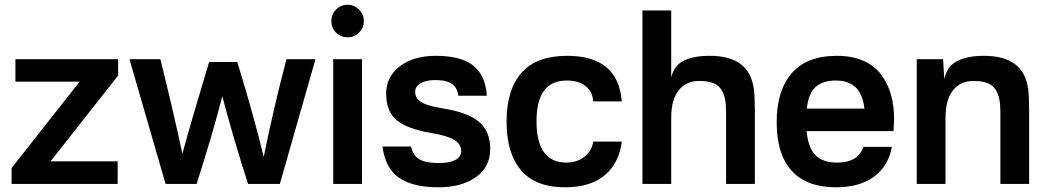

<svg xmlns="http://www.w3.org/2000/svg" viewBox="-20 -774 4408 808"><path d="M477.1 -524.9V-456.1L192.9 -95.2H475.1V0H28.8V-66.9L314.9 -430.2H44.9V-524.9Z M1307.6 -524.9 1157.7 0H1023.9Q963.4 -187 915.5 -369.1Q879.4 -226.1 807.6 0H676.8L524.9 -524.9H654.8Q710.9 -299.8 747.6 -127Q778.3 -241.7 859.9 -513.2H978.5Q1047.9 -287.6 1089.8 -113.8Q1131.8 -321.3 1185.5 -524.9Z M1503.4 -524.9V0H1382.3V-524.9ZM1511.2 -685.1Q1511.2 -656.7 1491.2 -637Q1471.2 -617.2 1442.4 -617.2Q1414.1 -617.2 1394.3 -636.7Q1374.5 -656.2 1374.5 -685.1Q1374.5 -713.9 1394.3 -733.9Q1414.1 -753.9 1442.4 -753.9Q1470.7 -753.9 1491 -733.9Q1511.2 -713.9 1511.2 -685.1Z M1814 -539.1Q1920.4 -539.1 1971.9 -497.8Q2023.4 -456.5 2028.8 -371.1H1909.2Q1906.2 -390.6 1897.9 -404.1Q1889.6 -417.5 1876.2 -424.6Q1862.8 -431.6 1847.4 -434.3Q1832 -437 1811 -437Q1773.9 -437 1750.5 -424.1Q1727.1 -411.1 1727.1 -387.2Q1727.1 -359.9 1753.7 -343.8Q1780.3 -327.6 1843.3 -317.9Q1948.2 -301.3 1995.6 -261.5Q2043 -221.7 2043 -147Q2043 -70.3 1982.2 -28.1Q1921.4 14.2 1825.2 14.2Q1715.3 14.2 1658 -26.9Q1600.6 -67.9 1589.8 -157.2H1710Q1718.3 -118.7 1745.4 -103.3Q1772.5 -87.9 1828.1 -87.9Q1872.1 -87.9 1896.5 -101.1Q1920.9 -114.3 1920.9 -138.2Q1920.9 -167.5 1891.6 -185.3Q1862.3 -203.1 1796.9 -213.9Q1694.3 -231 1649.7 -267.8Q1605 -304.7 1605 -380.9Q1605 -450.7 1662.6 -494.9Q1720.2 -539.1 1814 -539.1Z M2366.7 -539.1Q2582 -539.1 2596.7 -347.2H2476.6Q2473.1 -389.6 2443.6 -412.4Q2414.1 -435.1 2364.7 -435.1Q2237.8 -435.1 2237.8 -264.2Q2237.8 -89.8 2363.8 -89.8Q2408.7 -89.8 2439.7 -114.5Q2470.7 -139.2 2476.6 -178.2H2596.7Q2585.9 -88.4 2525.6 -37.1Q2465.3 14.2 2357.9 14.2Q2233.9 14.2 2172.9 -57.4Q2111.8 -128.9 2111.8 -262.2Q2111.8 -396.5 2174.8 -467.8Q2237.8 -539.1 2366.7 -539.1Z M2804.7 -730V-448.2Q2816.9 -498.5 2857.7 -518.8Q2898.4 -539.1 2966.8 -539.1Q3049.8 -539.1 3096.4 -504.6Q3143.1 -470.2 3152.8 -397.9Q3156.7 -362.3 3156.7 -304.2V0H3035.6V-304.2Q3035.6 -335.4 3031 -357.7Q3026.4 -379.9 3014.9 -397.7Q3003.4 -415.5 2981.4 -424.3Q2959.5 -433.1 2926.8 -433.1Q2871.6 -435.5 2838.1 -396.2Q2804.7 -356.9 2804.7 -277.8V0H2683.6V-730Z M3502.4 -539.1Q3564.5 -539.1 3611.3 -519Q3658.2 -499 3686.5 -462.4Q3714.8 -425.8 3728.8 -377.9Q3742.7 -330.1 3742.7 -271Q3742.7 -262.7 3740.2 -222.2H3374.5Q3380.9 -151.4 3412.1 -120.6Q3443.4 -89.8 3502.4 -89.8Q3591.8 -89.8 3613.3 -155.8H3733.4Q3718.3 -74.2 3657.5 -30Q3596.7 14.2 3498.5 14.2Q3375 14.2 3311.8 -55.2Q3248.5 -124.5 3248.5 -259.8Q3248.5 -393.1 3312 -466.1Q3375.5 -539.1 3502.4 -539.1ZM3375.5 -316.9H3617.7Q3605.5 -435.1 3497.6 -435.1Q3442.4 -435.1 3412.1 -407.7Q3381.8 -380.4 3375.5 -316.9Z M4121.1 -539.1Q4204.1 -539.1 4250.7 -504.6Q4297.4 -470.2 4307.1 -397.9Q4311 -362.3 4311 -304.2V0H4189.9V-304.2Q4189.9 -335.4 4185.3 -357.7Q4180.7 -379.9 4169.2 -397.7Q4157.7 -415.5 4135.7 -424.3Q4113.8 -433.1 4081.1 -433.1Q4025.9 -435.5 3992.4 -396.2Q3959 -356.9 3959 -277.8V0H3837.9V-524.9H3948.7L3954.1 -440.9Q3964.8 -494.6 4007.6 -516.8Q4050.3 -539.1 4121.1 -539.1Z"/></svg>

Font: Nacelle SemiBold
Style: Regular
Weight: 600
Designer: Sora Sagano
Foundry: Sora Sagano
Version: Version 1.000;FEAKit 1.0